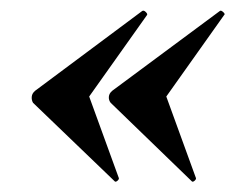

<svg xmlns="http://www.w3.org/2000/svg" viewBox="-20 -385 474 366"><path d="M251 -364Q254 -366 258 -362Q262 -358 260 -356L150 -201L206 -47Q208 -44 204 -40.5Q200 -37 198 -40L43 -189Q40 -194 40.5 -200.5Q41 -207 47 -212ZM399 -364Q401 -366 405.5 -362Q410 -358 407 -356L297 -201L353 -47Q355 -44 351 -40.5Q347 -37 345 -40L191 -189Q187 -194 187.5 -200.5Q188 -207 194 -212Z"/></svg>

Font: Cormorant Garamond Light
Style: Bold Italic
Weight: 700
Italic angle: -10°
Version: Version 4.001